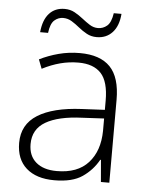

<svg xmlns="http://www.w3.org/2000/svg" viewBox="-53 -765 633 819"><g transform="rotate(5 264.0 -356.0)"><path d="M272 -540Q359 -540 402 -495.5Q445 -451 445 -355V0H409L401 -94H398Q373 -49 330 -19.5Q287 10 210 10Q133 10 90 -28Q47 -66 47 -136Q47 -215 112.5 -256Q178 -297 300 -303L399 -308V-347Q399 -429 366.5 -464Q334 -499 270 -499Q230 -499 192 -489Q154 -479 115 -459L100 -498Q138 -517 181.5 -528.5Q225 -540 272 -540ZM305 -266Q204 -262 150 -230.5Q96 -199 96 -135Q96 -85 128 -57.5Q160 -30 217 -30Q306 -30 352 -81Q398 -132 399 -218V-271ZM95 -614Q100 -667 125 -694.5Q150 -722 191 -722Q215 -722 234 -711.5Q253 -701 270 -687.5Q287 -674 303.5 -663.5Q320 -653 339 -653Q361 -653 378 -667.5Q395 -682 401 -722H434Q430 -670 404 -642Q378 -614 337 -614Q313 -614 294 -624.5Q275 -635 258.5 -648.5Q242 -662 225 -672.5Q208 -683 188 -683Q167 -683 150.5 -668.5Q134 -654 129 -614Z"/></g></svg>

Font: Noto Sans Thaana ExtraLight
Style: Regular
Weight: 200
Designer: David Williams
Foundry: Google Inc.
Version: Version 3.001; ttfautohint (v1.8.4.7-5d5b)